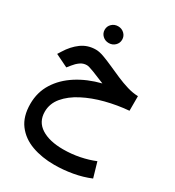

<svg xmlns="http://www.w3.org/2000/svg" viewBox="-231 -794 1147 1262"><g transform="rotate(30 342.5 -162.5)"><path d="M223.6 -598.1Q223.6 -625 242.9 -643.3Q262.2 -661.6 290 -661.6Q317.4 -661.6 336.7 -643.3Q356 -625 356 -598.1Q356 -571.3 336.7 -553Q317.4 -534.7 290 -534.7Q262.2 -534.7 242.9 -553Q223.6 -571.3 223.6 -598.1ZM631.3 -328.6V-217.8Q543 -210.4 457.8 -188.5Q372.6 -166.5 303.5 -130.6Q234.4 -94.7 193.1 -45.4Q151.9 3.9 151.9 65.4Q151.9 141.6 213.4 180.9Q274.9 220.2 378.9 220.2Q442.9 220.2 503.4 208Q564 195.8 614.3 174.8L647 287.6Q586.4 313 517.3 325.2Q448.2 337.4 379.4 337.4Q285.2 337.4 209.2 309.8Q133.3 282.2 88.6 222.9Q43.9 163.6 43.9 68.8Q43.9 -20 87.9 -90.1Q131.8 -160.2 209.2 -209.5Q286.6 -258.8 387.2 -284.2Q335.9 -305.7 295.2 -321.5Q254.4 -337.4 239.7 -337.4Q211.9 -337.4 189.7 -321.3Q167.5 -305.2 150.4 -283.2L128.9 -256.8L32.7 -303.7L49.3 -330.1Q84 -386.7 131.1 -421.1Q178.2 -455.6 240.2 -455.6Q266.1 -455.6 301.3 -442.9Q336.4 -430.2 377.4 -411.6Q418.5 -393.1 461.9 -374.3Q505.4 -355.5 548.6 -342.5Q591.8 -329.6 631.3 -328.6Z"/></g></svg>

Font: Vazirmatn RD UI FD SemiBold
Style: Regular
Weight: 600
Designer: Saber Rastikerdar
Foundry: Saber Rastikerdar
Version: Version 33.003